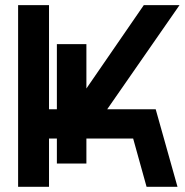

<svg xmlns="http://www.w3.org/2000/svg" viewBox="-20 -720 712 740"><path d="M168.9 0H49.8V-700.2H168.9V-298.8H199.2V-549.8H313V-378.9L534.2 -700.2H671.9L393.1 -298.8H580.1L664.1 0H544.9L493.2 -186H313V-89.8H199.2V-186H168.9Z"/></svg>

Font: Cakra Normal
Style: Regular
Weight: 400
Designer: Lucia Kollert, Vojtech Kollert
Foundry: OoM Type
Version: Version 1.000;Glyphs 3.1.1 (3148)